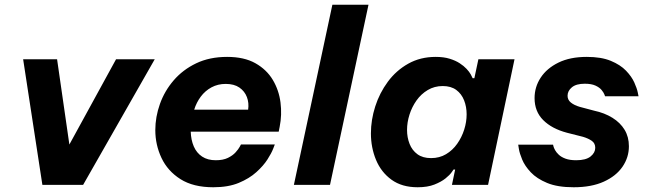

<svg xmlns="http://www.w3.org/2000/svg" viewBox="-20 -780 2735 810"><path d="M330.6 0H158.8L77.6 -530H220.8L281.2 -111H240.2L469.6 -530H632.8Z M879.8 10Q795.4 10 741.4 -24.2Q687.4 -58.4 661.3 -113.7Q635.2 -169 635.2 -231.2Q635.2 -286.6 654.7 -341.4Q674.2 -396.2 712.7 -441Q751.2 -485.8 807.6 -512.9Q864 -540 938.2 -540Q1010 -540 1057.4 -513.3Q1104.8 -486.6 1130.8 -443.1Q1156.8 -399.6 1163.4 -347.6Q1170 -295.6 1159.8 -244.8L1155.8 -224.6H784.6Q785.8 -189.4 797.6 -162.1Q809.4 -134.8 832.7 -119.4Q856 -104 890.4 -104Q921 -104 941.4 -113.9Q961.8 -123.8 973.9 -137.3Q986 -150.8 991.3 -160.7Q996.6 -170.6 996.6 -170.6H1139.4Q1139.4 -170.6 1132.3 -152.2Q1125.2 -133.8 1108.3 -107.3Q1091.4 -80.8 1061.5 -53.8Q1031.6 -26.8 987.2 -8.4Q942.8 10 879.8 10ZM799.2 -317.2H1026.8Q1031 -345.8 1021.6 -370.5Q1012.2 -395.2 990 -410.6Q967.8 -426 932.2 -426Q899 -426 872.2 -411.5Q845.4 -397 827 -372.3Q808.6 -347.6 799.2 -317.2Z M1372.2 0H1219.8L1382.2 -760H1534.6Z M1818 -540Q1851.8 -540 1876.8 -532.3Q1901.8 -524.6 1919.3 -513.2Q1936.8 -501.8 1948.4 -489.4Q1960 -477 1966 -466.1Q1972 -455.2 1974 -450H1981.2L1998.2 -530H2150.6L2039 0H1886.6L1900.2 -64.8H1893.4Q1893.4 -64.8 1885.4 -53.3Q1877.4 -41.8 1859.6 -27.4Q1841.8 -13 1812.8 -1.5Q1783.8 10 1741.8 10Q1675.6 10 1631.7 -21.8Q1587.8 -53.6 1566.3 -105.6Q1544.8 -157.6 1544.8 -217.4Q1544.8 -274 1563 -330.9Q1581.2 -387.8 1616.3 -435.3Q1651.4 -482.8 1702.4 -511.4Q1753.4 -540 1818 -540ZM1847.6 -417Q1812.8 -417 1784.6 -400.2Q1756.4 -383.4 1737.1 -356.1Q1717.8 -328.8 1707.5 -296.3Q1697.2 -263.8 1697.2 -231.8Q1697.2 -200.2 1707.9 -173Q1718.6 -145.8 1741 -129.4Q1763.4 -113 1798.6 -113Q1834 -113 1861.7 -129.5Q1889.4 -146 1908.7 -173.3Q1928 -200.6 1938.3 -233.1Q1948.6 -265.6 1948.6 -297.6Q1948.6 -329.6 1937.9 -356.8Q1927.2 -384 1905 -400.5Q1882.8 -417 1847.6 -417Z M2400.2 10Q2332 10 2288.2 -8.2Q2244.4 -26.4 2219.3 -53.1Q2194.2 -79.8 2183.1 -106.5Q2172 -133.2 2169.1 -151.4Q2166.2 -169.6 2166.2 -169.6H2313.2Q2313.2 -169.6 2314.8 -163Q2316.4 -156.4 2321.7 -146.7Q2327 -137 2337.5 -127.1Q2348 -117.2 2366 -110.6Q2384 -104 2410.8 -104Q2451.8 -104 2471.5 -119.9Q2491.2 -135.8 2491.2 -156.4Q2491.2 -175.6 2476.7 -185.8Q2462.2 -196 2439.6 -202.8L2371.8 -220Q2307.8 -237 2271.5 -273.5Q2235.2 -310 2235.2 -366.2Q2235.2 -413 2261 -452.4Q2286.8 -491.8 2335.9 -515.9Q2385 -540 2455.6 -540Q2516.6 -540 2556.9 -523.3Q2597.2 -506.6 2621 -481.8Q2644.8 -457 2655.9 -432.2Q2667 -407.4 2670.4 -390.7Q2673.8 -374 2673.8 -374H2532.6Q2532.6 -374 2529.6 -381.9Q2526.6 -389.8 2517.9 -400.4Q2509.2 -411 2492.1 -418.9Q2475 -426.8 2446.8 -426.8Q2411 -426.8 2392.7 -411.7Q2374.4 -396.6 2374.4 -376Q2374.4 -358.6 2388.5 -347.3Q2402.6 -336 2425.8 -329.2L2486 -313.2Q2530.2 -303.8 2563.5 -283.2Q2596.8 -262.6 2615 -232.5Q2633.2 -202.4 2633.2 -163Q2633.2 -116 2606.2 -76.6Q2579.2 -37.2 2527.2 -13.6Q2475.2 10 2400.2 10Z"/></svg>

Font: Be Vietnam Pro Variable Thin
Style: Italic
Weight: 100
Italic angle: -12°
Designer: Lam Bao, Tony Le, Vietanh Nguyen
Foundry: Yellow Type Foundry
Version: Version 1.002